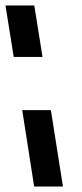

<svg xmlns="http://www.w3.org/2000/svg" viewBox="-34 -680 300 700"><path d="M-14 -660 16 -472.5H121L91 -660ZM47 -278.5 90.5 0H195.5L151.5 -278.5Z"/></svg>

Font: Font.Observer
Style: Regular
Weight: 500
Italic angle: 9°
Version: Version 1.001;FEAKit 1.0